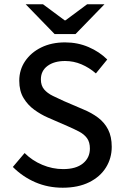

<svg xmlns="http://www.w3.org/2000/svg" viewBox="-20 -865 579 897"><path d="M273 12Q204 12 145 -13.5Q86 -39 40 -85L95 -150Q130 -115 177.5 -95Q225 -75 275 -75Q335 -75 367.5 -101.5Q400 -128 400 -171Q400 -201 386.5 -219.5Q373 -238 349 -250.5Q325 -263 295 -276L203 -316Q171 -330 140.5 -352Q110 -374 90 -407Q70 -440 70 -488Q70 -539 97.5 -579.5Q125 -620 173 -643.5Q221 -667 284 -667Q343 -667 394 -645Q445 -623 481 -587L428 -522Q397 -549 360.5 -564.5Q324 -580 284 -580Q233 -580 202 -557Q171 -534 171 -494Q171 -465 186.5 -447Q202 -429 227 -417Q252 -405 278 -393L369 -354Q408 -338 438 -315.5Q468 -293 485 -260Q502 -227 502 -179Q502 -126 475 -82.5Q448 -39 396.5 -13.5Q345 12 273 12ZM235 -706 100 -845H181L282 -770H286L387 -845H468L333 -706Z"/></svg>

Font: Source Sans 3 ExtraLight Medium
Style: Regular
Weight: 500
Version: Version 3.052;hotconv 1.1.0;makeotfexe 2.6.0